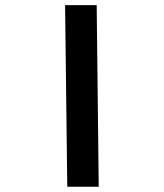

<svg xmlns="http://www.w3.org/2000/svg" viewBox="-20 -713 626 733"><path d="M236.8 0 228.5 -693.4H349.1L356.9 0Z"/></svg>

Font: CaskaydiaCove NFP SemiBold
Style: Regular
Weight: 600
Designer: Aaron Bell
Foundry: Saja Typeworks
Version: Version 2111.001; VTT 6.35;Nerd Fonts 3.1.1